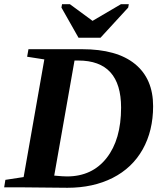

<svg xmlns="http://www.w3.org/2000/svg" viewBox="-27 -888 769 910"><path d="M546.9 -377.9Q546.9 -601.1 344.2 -601.1H326.2L230 -55.7Q271.5 -51.8 290.5 -51.8Q409.7 -51.8 478.3 -139.2Q546.9 -226.6 546.9 -377.9ZM362.3 -654.8Q526.9 -654.8 612.8 -584.7Q698.7 -514.6 698.7 -384.8Q698.7 -268.1 649.2 -179.9Q599.6 -91.8 507.1 -44.9Q414.6 2 292.5 2L87.9 0H-7.3L-1.5 -35.6L85 -48.8L183.1 -606.4L101.6 -619.1L107.9 -654.8ZM583.5 -868.2 580.6 -852.1 449.2 -709H345.2L264.2 -852.1L267.1 -868.2H304.2L411.6 -789.1L546.4 -868.2Z"/></svg>

Font: Liberation Serif
Style: Bold Italic
Weight: 700
Italic angle: -16.333°
Designer: Steve Matteson
Foundry: Ascender Corporation
Version: Version 2.1.5